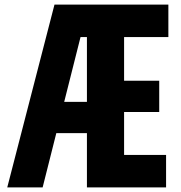

<svg xmlns="http://www.w3.org/2000/svg" viewBox="-20 -820 790 840"><path d="M360.3 -237.5H199.6V-374.3H360.3V-657.8H332.3L166.5 0H11.7L218.4 -800H716.6V-657.8H522.9V-466.8H676.6V-330H522.9V-142.2H706.6V0H360.3Z"/></svg>

Font: Martian Mono VF sWd Rg
Style: Regular
Weight: 400
Width: 6
Monospace: yes
Designer: Roman Shamin
Foundry: Evil Martians
Version: Version 1.100